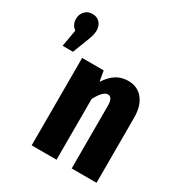

<svg xmlns="http://www.w3.org/2000/svg" viewBox="-177 -884 950 1010"><g transform="rotate(30 298.0 -379.5)"><path d="M155 -693Q155 -678 151 -663Q147 -648 135 -618L103 -535H40L58 -637Q30 -658 30 -693Q30 -721 47.5 -740Q65 -759 93 -759Q122 -759 138.5 -740.5Q155 -722 155 -693ZM555 -397V0H404V-381Q404 -433 375 -433Q346 -433 312 -369V0H161V-531H292L303 -468Q329 -508 360 -528Q391 -548 433 -548Q490 -548 522.5 -507Q555 -466 555 -397Z"/></g></svg>

Font: Fira Sans Extra Condensed
Style: Bold
Weight: 700
Width: 1
Designer: Carrois Corporate & Edenspiekermann AG
Foundry: Carrois Corporate GbR & Edenspiekermann AG
Version: Version 4.203